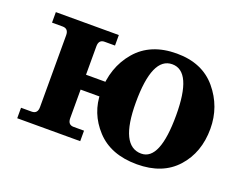

<svg xmlns="http://www.w3.org/2000/svg" viewBox="-86 -660 1051 831"><g transform="rotate(20 439.0 -245.0)"><path d="M423.8 -210.4H199.2V-278.8H423.8ZM603 10.3Q482.4 10.3 416.3 -61.5Q350.1 -133.3 350.1 -229.5Q350.1 -344.7 416.3 -422.1Q482.4 -499.5 603 -499.5Q720.7 -499.5 785.4 -422.1Q850.1 -344.7 850.1 -242.7Q850.1 -133.3 785.4 -61.5Q720.7 10.3 603 10.3ZM605 -39.6Q690.9 -39.6 690.9 -247.1Q690.9 -449.2 600.1 -449.2Q507.8 -449.2 507.8 -239.7Q507.8 -39.6 605 -39.6ZM338.9 0H48.8V-48.3H97.7Q125 -48.3 125 -79.1V-409.7Q125 -440.4 97.7 -440.4H48.8V-488.8H338.9V-440.4H291Q264.2 -440.4 264.2 -409.7V-79.1Q264.2 -48.3 291 -48.3H338.9Z"/></g></svg>

Font: Munson
Style: Bold
Weight: 700
Designer: Paul James MIller
Foundry: High-Logic / Made with FontCreator
Version: Version 2.10;May 5, 2019;FontCreator 11.5.0.2430 64-bit